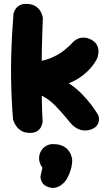

<svg xmlns="http://www.w3.org/2000/svg" viewBox="-20 -670 554 968"><path d="M438 -17Q416 -10 397.5 -13Q379 -16 366 -24Q353 -32 346 -39Q339 -46 339 -46Q312 -79 292 -101.5Q272 -124 257 -139Q242 -154 228 -164.5Q214 -175 199.5 -183Q185 -191 166 -200L137 -356Q194 -360 235 -377Q276 -394 304 -416.5Q332 -439 350 -460Q350 -460 357 -465.5Q364 -471 376 -476Q388 -481 404.5 -480.5Q421 -480 442 -469Q462 -457 469.5 -441.5Q477 -426 476.5 -411Q476 -396 473 -386Q470 -376 470 -376Q455 -346 431 -320.5Q407 -295 377.5 -276Q348 -257 316.5 -246.5Q285 -236 256 -234L252 -283Q292 -273 326.5 -250.5Q361 -228 390 -199Q419 -170 440.5 -141Q462 -112 475 -90Q475 -90 477.5 -81.5Q480 -73 478.5 -61Q477 -49 468.5 -37Q460 -25 438 -17ZM131 0Q105 0 88.5 -10Q72 -20 62.5 -33.5Q53 -47 49.5 -57Q46 -67 46 -67Q42 -110 39.5 -162Q37 -214 36 -270.5Q35 -327 36.5 -384.5Q38 -442 41 -497Q44 -552 48 -601Q48 -601 50.5 -609Q53 -617 60.5 -627.5Q68 -638 82.5 -645Q97 -652 121 -650Q147 -648 162 -637Q177 -626 184.5 -612.5Q192 -599 194 -589Q196 -579 196 -579Q195 -541 193 -491.5Q191 -442 190.5 -387Q190 -332 190 -274.5Q190 -217 191 -161.5Q192 -106 195 -57Q195 -57 193.5 -48.5Q192 -40 186 -28.5Q180 -17 167 -8.5Q154 0 131 0ZM223 273Q202 265 194 252.5Q186 240 185 229.5Q184 219 184 219L194 176Q176 151 177 125.5Q178 100 194.5 80.5Q211 61 237 57Q268 55 289 63Q310 71 321.5 84Q333 97 338 111Q343 125 344 136Q344 160 337 184.5Q330 209 319 228.5Q308 248 293 259Q293 259 284.5 265.5Q276 272 260 276Q244 280 223 273Z"/></svg>

Font: Sour Gummy
Style: Bold
Weight: 700
Designer: Stefie Justprince
Foundry: Eifetstype
Version: Version 1.000